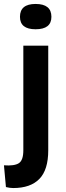

<svg xmlns="http://www.w3.org/2000/svg" viewBox="-41 -754 336 971"><path d="M26 197Q9 197 -11 192L-21 82Q31 86 54 71.5Q77 57 77 6V-523H203V6Q203 105 158 151Q113 197 26 197ZM139 -606Q60 -606 60 -669Q60 -734 139 -734Q219 -734 219 -669Q219 -606 139 -606Z"/></svg>

Font: Bricolage Grotesque 10pt SemiBold
Style: Regular
Weight: 600
Designer: Mathieu Triay
Foundry: Atelier Triay
Version: Version 1.000; ttfautohint (v1.8.4.7-5d5b);gftools[0.9.29]